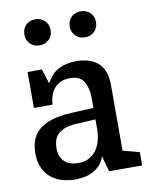

<svg xmlns="http://www.w3.org/2000/svg" viewBox="-83 -787 667 858"><g transform="rotate(-10 250.0 -358.0)"><path d="M189 10Q164 10 136.5 3.5Q109 -3 86 -19.5Q63 -36 48 -64.5Q33 -93 33 -137Q33 -169 43 -195.5Q53 -222 75 -241Q97 -260 132.5 -271.5Q168 -283 220 -286L324 -291V-336Q324 -379 307 -409.5Q290 -440 243 -440Q217 -440 199 -431Q181 -422 169.5 -407Q158 -392 152.5 -373.5Q147 -355 147 -337H62V-500H127L147 -437H151Q171 -476 205 -493Q239 -510 284 -510Q348 -510 383.5 -478Q419 -446 419 -375V-80L494 -60V0H344L324 -72Q316 -46 300 -30Q284 -14 265 -5Q246 4 225.5 7Q205 10 189 10ZM216 -60Q246 -60 267 -72.5Q288 -85 300.5 -104.5Q313 -124 318.5 -148.5Q324 -173 324 -197V-239L235 -234Q203 -232 183 -224Q163 -216 151 -203.5Q139 -191 134.5 -175.5Q130 -160 130 -143Q130 -118 138 -102Q146 -86 158 -76.5Q170 -67 185.5 -63.5Q201 -60 216 -60ZM136 -608Q110 -608 93.5 -624.5Q77 -641 77 -667Q77 -693 93.5 -709.5Q110 -726 136 -726Q162 -726 179 -709.5Q196 -693 196 -667Q196 -641 179 -624.5Q162 -608 136 -608ZM342 -608Q316 -608 299.5 -624.5Q283 -641 283 -667Q283 -693 299.5 -709.5Q316 -726 342 -726Q368 -726 385 -709.5Q402 -693 402 -667Q402 -641 385 -624.5Q368 -608 342 -608Z"/></g></svg>

Font: Hermeneus One
Style: Regular
Weight: 400
Designer: Rodrigo Fuenzalida, Pablo Impallari
Foundry: Pablo Impallari, Rodrigo Fuenzalida
Version: Version 1.002; ttfautohint (v0.93) -l 8 -r 50 -G 200 -x 14 -